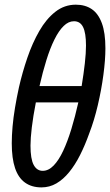

<svg xmlns="http://www.w3.org/2000/svg" viewBox="-20 -791 471 821"><path d="M157.2 10.3Q115.7 10.3 87.2 -10Q58.6 -30.3 44.4 -72Q30.3 -113.8 30.3 -178.2Q30.3 -211.4 33.7 -249.8Q37.1 -288.1 44.2 -330.6Q51.3 -373 61 -417.5Q75.7 -481.9 97.2 -544.7Q118.7 -607.4 148.2 -658.7Q177.7 -710 216.6 -740.5Q255.4 -771 304.2 -771Q344.2 -771 372.3 -752Q400.4 -732.9 415.5 -691.9Q430.7 -650.9 430.7 -584.5Q430.7 -534.7 422.1 -470.7Q413.6 -406.7 398.2 -341.1Q382.8 -275.4 361.8 -221.2Q343.8 -170.4 322.3 -127.9Q300.8 -85.4 275.6 -54.7Q250.5 -23.9 221.2 -6.8Q191.9 10.3 157.2 10.3ZM162.6 -60.5Q187.5 -60.5 209.5 -83.3Q231.4 -106 250.2 -146.2Q269 -186.5 285.2 -239.5Q301.3 -292.5 314.9 -353H133.3Q121.6 -293 116 -246.1Q110.4 -199.2 110.4 -168.5Q110.4 -111.3 124 -85.9Q137.7 -60.5 162.6 -60.5ZM148.9 -422.9H329.1Q337.9 -476.6 342.8 -520.5Q347.7 -564.5 347.7 -596.2Q347.7 -650.4 335.2 -675.3Q322.8 -700.2 296.4 -700.2Q272.9 -700.2 252.2 -679.9Q231.4 -659.7 212.9 -622.3Q194.3 -585 178.5 -534.2Q162.6 -483.4 148.9 -422.9Z"/></svg>

Font: Open Sans Condensed Medium
Style: Italic
Weight: 500
Width: 3
Italic angle: -12°
Designer: Monotype Design Team
Foundry: Monotype Imaging Inc.
Version: Version 3.000